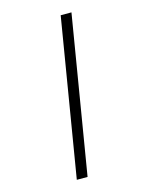

<svg xmlns="http://www.w3.org/2000/svg" viewBox="-139 -909 879 1137"><g transform="rotate(-15 300.0 -340.0)"><path d="M187 143 347 -823H413L253 143Z"/></g></svg>

Font: Iosevka Curly Slab LtExObl
Style: Regular
Weight: 300
Width: 7
Italic angle: -9°
Monospace: yes
Designer: Belleve Invis
Foundry: Belleve Invis
Version: Version 11.1.0; ttfautohint (v1.8.3)